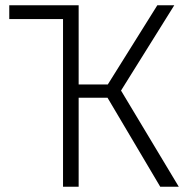

<svg xmlns="http://www.w3.org/2000/svg" viewBox="-20 -705 708 725"><path d="M437 -363 638 -685H574L387 -386H277V-685H15V-633H218V0H277V-336H386L585 0H655Z"/></svg>

Font: FiraGO Light
Style: Regular
Weight: 300
Designer: bBox Type
Foundry: bBox Type GmbH
Version: Version 1.001;PS 001.001;hotconv 1.0.88;makeotf.lib2.5.64775